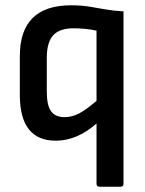

<svg xmlns="http://www.w3.org/2000/svg" viewBox="-20 -521 550 726"><path d="M356 185Q345 185 345 174V-54Q271 11 191 11Q55 11 55 -162V-309Q55 -501 249 -501Q287 -501 317.5 -496Q348 -491 379 -485.5Q410 -480 447 -478V174Q447 185 436 185ZM157 -173Q157 -123 173 -100.5Q189 -78 224 -78Q252 -78 279 -92Q306 -106 345 -140V-405Q324 -410 300.5 -412Q277 -414 259 -414Q205 -414 181 -387.5Q157 -361 157 -303Z"/></svg>

Font: Sofia Sans Extra Cond
Style: Bold
Weight: 700
Width: 1
Designer: Botio Nikoltchev, Ani Petrova
Foundry: lettersoup
Version: Version 4.100; ttfautohint (v1.8.3)